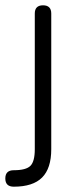

<svg xmlns="http://www.w3.org/2000/svg" viewBox="-34 -503 310 723"><path d="M18 138Q64 138 80.5 121.5Q97 105 97 59V-452Q97 -483 128 -483Q159 -483 159 -452V59Q159 131 124.5 165.5Q90 200 18 200Q-14 200 -14 169Q-14 138 18 138Z"/></svg>

Font: Jura Medium
Style: Regular
Weight: 500
Designer: Daniel Johnson, Alexei Vanyashin
Foundry: Daniel Johnson
Version: Version 5.103